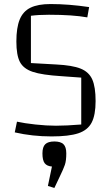

<svg xmlns="http://www.w3.org/2000/svg" viewBox="-20 -660 539 950"><path d="M257 -38Q308 -38 382 -44V-276L285 -283Q188 -289 142 -304.5Q96 -320 78.5 -353.5Q61 -387 61 -455Q61 -523 77.5 -563.5Q94 -604 131 -622Q168 -640 230 -640Q320 -640 421 -625L412 -574Q340 -587 222 -587Q171 -587 133 -582V-348L258 -341Q338 -337 379 -320.5Q420 -304 436.5 -267Q453 -230 453 -160Q453 -91 433.5 -53.5Q414 -16 367.5 -0.5Q321 15 235 15Q140 15 53 -5L64 -58Q100 -50 155 -44Q210 -38 257 -38ZM217 260 237 164Q212 162 201 147.5Q190 133 190 99Q190 67 204 53.5Q218 40 249 40Q280 40 294 53.5Q308 67 308 99Q308 135 301 155.5Q294 176 276 213L249 270Z"/></svg>

Font: Changa ExtraLight
Style: Regular
Weight: 275
Designer: Eduardo Rodriguez Tunni
Foundry: Eduardo Rodriguez Tunni
Version: Version 2.002; ttfautohint (v1.5) -l 8 -r 50 -G 200 -x 14 -H